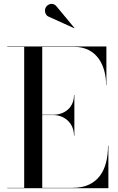

<svg xmlns="http://www.w3.org/2000/svg" viewBox="-20 -996 622 1016"><path d="M236 -908.5 373 -846.5 374 -848 278.5 -963C260 -985.5 232 -974 222.5 -957.5C213 -941 219 -916 236 -908.5ZM371.5 -278H373.5V-493H371.5C371.5 -426 320.5 -389 263.5 -389H203.5V-748H373.5C490.5 -748 541.5 -652 541.5 -545H543V-750H18.5V-748H108V-2H18.5V0H553.5V-225H551.5C551.5 -98 500.5 -2 363.5 -2H203.5V-387H263.5C320.5 -387 371.5 -345 371.5 -278Z"/></svg>

Font: Bodoni* 96pt
Style: Regular
Weight: 400
Version: Version 2.3